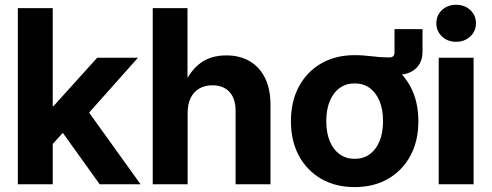

<svg xmlns="http://www.w3.org/2000/svg" viewBox="-20 -761 2030 793"><path d="M184.1 -151.4V-322.3H200.7L381.3 -522.5H549.8L315.9 -259.8H282.7ZM53.7 0V-727.5H197.8V0ZM391.6 0 228.5 -227.5 324.2 -329.1 560.5 0Z M754.9 -293V0H610.8V-727.5H754.4V-387.7H731Q754.9 -456.1 799.8 -494.1Q844.7 -532.2 914.6 -532.2Q970.2 -532.2 1011.2 -508.3Q1052.2 -484.4 1074.7 -438.7Q1097.2 -393.1 1097.2 -328.1V0H953.1V-302.2Q953.1 -353.5 928 -381.1Q902.8 -408.7 857.4 -408.7Q827.1 -408.7 804.2 -396Q781.2 -383.3 768.1 -357.9Q754.9 -332.5 754.9 -293Z M1444.8 -450.7V-533.2Q1466.3 -533.2 1483.2 -531.7Q1500 -530.3 1515.1 -528.6Q1530.3 -526.9 1547.9 -525.4Q1565.4 -523.9 1588.4 -523.9Q1609.4 -523.9 1609.4 -543.9V-640.6H1725.1V-548.3Q1725.1 -502 1695.6 -476.3Q1666 -450.7 1611.3 -450.7Q1570.3 -450.7 1528.1 -450.7Q1485.8 -450.7 1444.8 -450.7ZM1444.8 11.7Q1365.7 11.7 1306.6 -22.5Q1247.6 -56.6 1214.6 -117.7Q1181.6 -178.7 1181.6 -260.3Q1181.6 -342.3 1214.6 -403.6Q1247.6 -464.8 1306.6 -499Q1365.7 -533.2 1444.8 -533.2Q1523.9 -533.2 1583 -499Q1642.1 -464.8 1675 -403.6Q1708 -342.3 1708 -260.3Q1708 -178.7 1675 -117.7Q1642.1 -56.6 1583 -22.5Q1523.9 11.7 1444.8 11.7ZM1444.8 -105Q1481 -105 1507.1 -124Q1533.2 -143.1 1547.6 -178Q1562 -212.9 1562 -260.3Q1562 -308.6 1547.6 -343.5Q1533.2 -378.4 1507.1 -397.5Q1481 -416.5 1444.8 -416.5Q1409.2 -416.5 1382.8 -397.5Q1356.4 -378.4 1342 -343.5Q1327.6 -308.6 1327.6 -260.3Q1327.6 -212.9 1342 -178Q1356.4 -143.1 1382.8 -124Q1409.2 -105 1444.8 -105Z M1792 0V-522.5H1936V0ZM1863.8 -588.4Q1828.6 -588.4 1805.4 -610.4Q1782.2 -632.3 1782.2 -665Q1782.2 -697.8 1805.4 -719.5Q1828.6 -741.2 1863.8 -741.2Q1898.9 -741.2 1922.4 -719.5Q1945.8 -697.8 1945.8 -665Q1945.8 -632.3 1922.4 -610.4Q1898.9 -588.4 1863.8 -588.4Z"/></svg>

Font: Inter 28pt
Style: Bold
Weight: 700
Designer: Rasmus Andersson
Foundry: rsms
Version: Version 4.001;git-66647c0bb